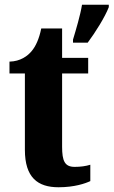

<svg xmlns="http://www.w3.org/2000/svg" viewBox="-20 -780 479 810"><path d="M288 -613V-600H350C382 -643 423 -708 439 -750V-760H326C319 -716 300 -653 288 -613ZM227 10C294 10 340 -6 361 -16V-85C342 -79 319 -76 295 -76C253 -76 242 -101 242 -161V-470H352V-536H242V-660H154C145 -615 130 -584 114 -565C97 -544 66 -521 20 -520V-470H85V-148C85 -31 139 10 227 10Z"/></svg>

Font: Noto Serif Condensed ExtraBold
Style: Regular
Weight: 800
Width: 3
Designer: Monotype Design Team
Foundry: Monotype Imaging Inc.
Version: Version 2.013